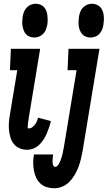

<svg xmlns="http://www.w3.org/2000/svg" viewBox="-20 -790 574 1023"><path d="M163 -590Q150 -590 138.5 -594.5Q127 -599 119 -607.5Q111 -616 106.5 -627.5Q102 -639 100 -651.5Q98 -664 98.5 -676.5Q99 -689 101 -702Q103 -715 108 -727.5Q113 -740 122.5 -750Q132 -760 144.5 -765Q157 -770 170 -770Q183 -770 194.5 -765.5Q206 -761 214 -752.5Q222 -744 226.5 -732.5Q231 -721 232.5 -708.5Q234 -696 234 -683.5Q234 -671 232 -658Q229 -645 224.5 -632.5Q220 -620 210.5 -610Q201 -600 188 -595Q175 -590 163 -590ZM125 8Q104 8 85.5 0.5Q67 -7 54.5 -22Q42 -37 36 -56.5Q30 -76 28 -96.5Q26 -117 27.5 -138Q29 -159 33 -180L72 -416H33L38 -530H194L133 -161Q133 -158 132.5 -155.5Q132 -153 131.5 -150Q131 -147 130.5 -144Q130 -141 129.5 -138.5Q129 -136 129 -133Q129 -130 128.5 -127Q128 -124 128 -121.5Q128 -119 128 -116Q128 -113 127.5 -109.5Q127 -106 130 -106Q131 -106 131.5 -106Q132 -106 132 -106Q133 -106 133.5 -106Q134 -106 134 -106Q144 -106 152.5 -112.5Q161 -119 167 -127Q173 -135 176.5 -144Q180 -153 183 -163L251 -145Q247 -127 241.5 -111Q236 -95 229 -78.5Q222 -62 212 -46.5Q202 -31 189 -18.5Q176 -6 159 1Q142 8 125 8ZM462 -590Q450 -590 438 -594.5Q426 -599 418.5 -607.5Q411 -616 406 -627.5Q401 -639 399.5 -651.5Q398 -664 398.5 -676.5Q399 -689 401 -702Q403 -715 408 -727.5Q413 -740 422.5 -750Q432 -760 444.5 -765Q457 -770 470 -770Q482 -770 494 -765.5Q506 -761 514 -752.5Q522 -744 526.5 -732.5Q531 -721 532.5 -708.5Q534 -696 533.5 -683.5Q533 -671 531 -658Q529 -645 524 -632.5Q519 -620 510 -610Q501 -600 488 -595Q475 -590 462 -590ZM269 213Q248 213 228.5 207Q209 201 194.5 187Q180 173 172 155Q164 137 160.5 117Q157 97 157 75.5Q157 54 161 33H263Q262 39 261.5 45.5Q261 52 260.5 58Q260 64 260 70Q260 76 261 82Q262 88 265 93.5Q268 99 274 99Q281 99 286.5 93Q292 87 295.5 80Q299 73 302 66Q305 59 307 52Q309 45 311 38.5Q313 32 314.5 24.5Q316 17 317 10Q318 3 320 -4L388 -416H340L345 -530H510L420 15Q416 36 411 57.5Q406 79 398 100Q390 121 378.5 141Q367 161 350.5 178Q334 195 312.5 204Q291 213 269 213Z"/></svg>

Font: Iosevka Slab Heavy
Style: Italic
Weight: 900
Italic angle: -9°
Monospace: yes
Designer: Belleve Invis
Foundry: Belleve Invis
Version: Version 11.1.0; ttfautohint (v1.8.3)